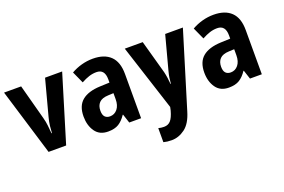

<svg xmlns="http://www.w3.org/2000/svg" viewBox="-102 -898 2183 1478"><g transform="rotate(-20 989.0 -159.0)"><path d="M168 0 2 -546H142L219 -259Q229 -222 232 -191Q235 -160 238 -127H242Q243 -154 246.5 -185Q250 -216 260 -253L338 -546H478L312 0Z M732 -558Q826 -558 876 -509.5Q926 -461 926 -363V0H829L805 -73H802Q774 -31 741 -10.5Q708 10 654 10Q584 10 549 -40Q514 -90 514 -163Q514 -250 564.5 -292Q615 -334 713 -338L791 -341V-368Q791 -451 723 -451Q692 -451 662.5 -441.5Q633 -432 598 -413L554 -510Q594 -533 639.5 -545.5Q685 -558 732 -558ZM748 -252Q697 -250 674 -226Q651 -202 651 -161Q651 -126 666 -110.5Q681 -95 707 -95Q744 -95 768 -124.5Q792 -154 792 -205V-254Z M991 -546H1138L1214 -272Q1220 -247 1223.5 -221.5Q1227 -196 1229 -170H1232Q1234 -196 1237.5 -219Q1241 -242 1249 -272L1322 -546H1467L1278 72Q1251 164 1199.5 202Q1148 240 1091 240Q1071 240 1055 238Q1039 236 1024 232V117Q1047 123 1070 123Q1104 123 1124.5 100Q1145 77 1160 23L1166 -5Z M1721 -558Q1815 -558 1865 -509.5Q1915 -461 1915 -363V0H1818L1794 -73H1791Q1763 -31 1730 -10.5Q1697 10 1643 10Q1573 10 1538 -40Q1503 -90 1503 -163Q1503 -250 1553.5 -292Q1604 -334 1702 -338L1780 -341V-368Q1780 -451 1712 -451Q1681 -451 1651.5 -441.5Q1622 -432 1587 -413L1543 -510Q1583 -533 1628.5 -545.5Q1674 -558 1721 -558ZM1737 -252Q1686 -250 1663 -226Q1640 -202 1640 -161Q1640 -126 1655 -110.5Q1670 -95 1696 -95Q1733 -95 1757 -124.5Q1781 -154 1781 -205V-254Z"/></g></svg>

Font: Noto Sans Malayalam Condensed
Style: Bold
Weight: 700
Width: 3
Designer: Jelle Bosma - Monotype Design Team
Foundry: Monotype Imaging Inc.
Version: Version 2.104; ttfautohint (v1.8.4.7-5d5b)